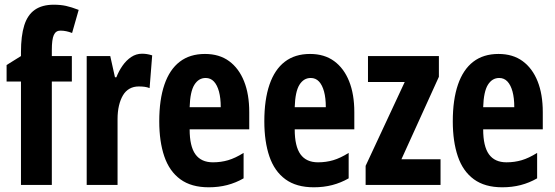

<svg xmlns="http://www.w3.org/2000/svg" viewBox="-20 -785 2354 815"><path d="M285 -439H200V0H69V-439H8V-509L69 -547V-564Q69 -633 83 -677.5Q97 -722 128 -743.5Q159 -765 208 -765Q237 -765 260 -760Q283 -755 314 -743L286 -645Q273 -650 261 -652.5Q249 -655 236 -655Q217 -655 208.5 -636.5Q200 -618 200 -573V-547H285Z M583 -557Q593 -557 603 -555.5Q613 -554 626 -550L615 -411Q605 -415 594 -416.5Q583 -418 569 -418Q547 -418 530 -408.5Q513 -399 502 -380.5Q491 -362 485 -336.5Q479 -311 479 -279V0H348V-547H448L468 -457H474Q484 -483 500 -506Q516 -529 537 -543Q558 -557 583 -557Z M850 -556Q911 -556 952.5 -525.5Q994 -495 1016 -440Q1038 -385 1038 -309V-236H785Q785 -164 809.5 -130Q834 -96 884 -96Q918 -96 948.5 -105Q979 -114 1014 -136V-28Q981 -9 944.5 0.5Q908 10 866 10Q792 10 745.5 -24Q699 -58 677.5 -121Q656 -184 656 -270Q656 -362 678 -426Q700 -490 743 -523Q786 -556 850 -556ZM853 -454Q823 -454 805 -425Q787 -396 785 -330H917Q917 -369 909.5 -396.5Q902 -424 888 -439Q874 -454 853 -454Z M1296 -556Q1357 -556 1398.5 -525.5Q1440 -495 1462 -440Q1484 -385 1484 -309V-236H1231Q1231 -164 1255.5 -130Q1280 -96 1330 -96Q1364 -96 1394.5 -105Q1425 -114 1460 -136V-28Q1427 -9 1390.5 0.5Q1354 10 1312 10Q1238 10 1191.5 -24Q1145 -58 1123.5 -121Q1102 -184 1102 -270Q1102 -362 1124 -426Q1146 -490 1189 -523Q1232 -556 1296 -556ZM1299 -454Q1269 -454 1251 -425Q1233 -396 1231 -330H1363Q1363 -369 1355.5 -396.5Q1348 -424 1334 -439Q1320 -454 1299 -454Z M1850 0H1532V-81L1698 -437H1542V-547H1843V-459L1684 -109H1850Z M2096 -556Q2157 -556 2198.5 -525.5Q2240 -495 2262 -440Q2284 -385 2284 -309V-236H2031Q2031 -164 2055.5 -130Q2080 -96 2130 -96Q2164 -96 2194.5 -105Q2225 -114 2260 -136V-28Q2227 -9 2190.5 0.5Q2154 10 2112 10Q2038 10 1991.5 -24Q1945 -58 1923.5 -121Q1902 -184 1902 -270Q1902 -362 1924 -426Q1946 -490 1989 -523Q2032 -556 2096 -556ZM2099 -454Q2069 -454 2051 -425Q2033 -396 2031 -330H2163Q2163 -369 2155.5 -396.5Q2148 -424 2134 -439Q2120 -454 2099 -454Z"/></svg>

Font: Noto Sans Display ExtraCondensed
Style: Bold
Weight: 700
Width: 2
Designer: Monotype Design Team
Foundry: Monotype Imaging Inc.
Version: Version 2.003